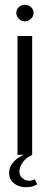

<svg xmlns="http://www.w3.org/2000/svg" viewBox="-20 -645 207 800"><path d="M53 0V-495H114V0ZM84 -556Q69 -556 58.5 -566.5Q48 -577 48 -591Q48 -606 58.5 -615.5Q69 -625 84 -625Q98 -625 109 -615.5Q120 -606 120 -591Q120 -577 109 -566.5Q98 -556 84 -556ZM87 135Q58 135 38 118.5Q18 102 18 77Q18 49 38 28Q58 7 83 -1L115 0Q89 12 75 31Q61 50 61 69Q61 88 74 98Q87 108 100 108Q109 108 115.5 106Q122 104 125 102L135 123Q129 127 117.5 131Q106 135 87 135Z"/></svg>

Font: Alumni Sans
Style: Regular
Weight: 400
Designer: Robert E. Leuschke
Foundry: Robert E. Leuschke
Version: Version 1.018